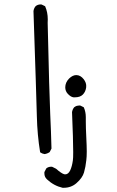

<svg xmlns="http://www.w3.org/2000/svg" viewBox="-20 -744 540 885"><path d="M375.5 -184.1V-204.1Q375.5 -228.5 366.2 -249.5L350.6 -257.3Q348.6 -257.8 345.7 -257.8Q342.8 -257.8 338.4 -256.8Q329.6 -255.9 321.8 -249.5Q314 -239.7 312 -227.1Q317.4 -98.6 317.4 -43Q317.4 -14.2 315.9 -4.9Q312 23.4 303.7 41Q294.9 59.6 280.8 59.6Q278.3 59.6 275.9 59.1Q263.2 55.7 238.3 33.7L220.7 24.9Q218.8 24.4 216.8 24.4Q202.6 24.4 193.4 32.2L184.6 49.3Q184.6 52.7 184.6 55.7Q184.6 71.3 196.3 82.5Q228 112.3 268.6 121.6Q271 121.6 273.4 121.6Q308.1 121.6 332.5 100.1Q359.9 76.2 367.2 51Q374.5 25.9 377.9 -5.9Q379.9 -21.5 379.9 -45.7Q379.9 -69.8 377.7 -112.1Q375.5 -154.3 375.5 -184.1ZM200.2 -654.8Q200.2 -687.5 188 -715.3L171.9 -723.1Q169.9 -723.6 168 -723.6Q153.3 -723.6 144 -715.3Q136.2 -706.1 134.3 -692.9Q147.9 -292 149.9 -207Q151.9 -122.1 165 -42Q173.8 -35.6 185.5 -33.7Q198.2 -35.6 209 -43L217.3 -59.1Q215.3 -140.1 211.4 -220.7Q207.5 -301.3 199.7 -638.7Q199.7 -638.7 199.7 -639.2Q200.2 -647 200.2 -654.8ZM325.2 -295.4Q349.1 -295.4 361.6 -307.9Q374 -320.3 377 -339.8Q377.4 -343.8 377.4 -348.6Q377.4 -363.3 366.2 -378.4Q351.1 -397.9 331.5 -397.9Q314.9 -397.9 298.3 -381.8Q280.8 -363.8 280.8 -341.3Q280.8 -324.2 292.5 -311.5Q306.2 -296.9 318.8 -295.4Q322.3 -295.4 325.2 -295.4Z"/></svg>

Font: Bakudai
Style: ExtraLight
Weight: 200
Version: Version 1.48